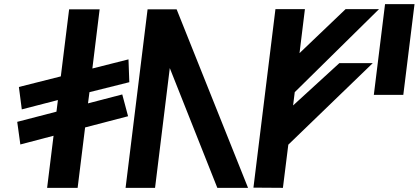

<svg xmlns="http://www.w3.org/2000/svg" viewBox="-20 -905 2017 925"><path d="M354 0 390 -291 597 -345 569 -450 404 -407 411 -461 603 -509 599 -619 425 -575 460 -860H313L273 -537L71 -486L85 -378L259 -423L252 -367L63 -318L78 -209L238 -251L207 0Z M691 -860 585 0H727L798 -577L1027 0H1175L831 -860Z M1343 0 1369 -208 1776 -601H1615L1392 -397L1400 -461L1806 -861H1645L1423 -649L1449 -861H1307L1201 -1Z M1923 -448 1977 -885H1835L1781 -448Z"/></svg>

Font: Ny Stormning
Style: HfKr
Weight: 700
Designer: Robert Jablonski, Mew Too
Foundry: Cannot Into Space Fonts
Version: Version 0.90